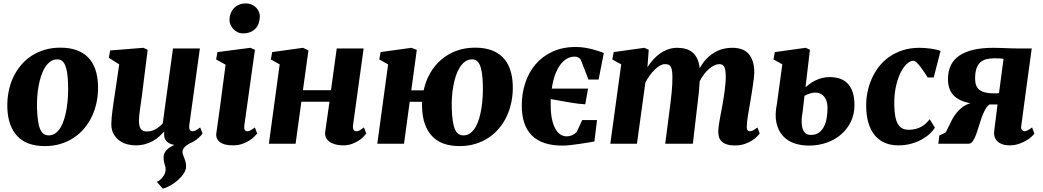

<svg xmlns="http://www.w3.org/2000/svg" viewBox="-20 -851 6174 1137"><path d="M269 -49.3Q291.5 -49.3 308.8 -62.3Q326.2 -75.2 339.4 -97.4Q352.5 -119.6 361.3 -149.2Q370.1 -178.7 375.2 -211.9Q380.4 -245.1 382.3 -279.8Q384.3 -314.5 383.3 -347.2Q382.3 -390.6 377.7 -419.9Q373 -449.2 365 -466.8Q356.9 -484.4 345.5 -491.9Q334 -499.5 319.3 -499.5Q296.9 -499.5 278.8 -486.8Q260.7 -474.1 247.1 -452.6Q233.4 -431.2 223.9 -402.6Q214.4 -374 208.5 -341.8Q202.6 -309.6 200.4 -275.9Q198.2 -242.2 199.2 -210.4Q200.7 -166.5 205.1 -136Q209.5 -105.5 217.8 -86.2Q226.1 -66.9 238.8 -58.1Q251.5 -49.3 269 -49.3ZM23.4 -212.4Q22 -261.7 30.8 -307.4Q39.6 -353 58.1 -392.6Q76.7 -432.1 104 -464.6Q131.3 -497.1 166.7 -520.3Q202.1 -543.5 244.9 -556.2Q287.6 -568.8 336.9 -568.8Q444.3 -568.8 500.7 -512.2Q557.1 -455.6 560.5 -345.2Q562 -295.9 553 -250Q543.9 -204.1 525.6 -164.3Q507.3 -124.5 479.7 -91.6Q452.1 -58.6 416.7 -35.2Q381.3 -11.7 338.4 1.2Q295.4 14.2 246.1 14.2Q138.7 14.2 83 -44.4Q27.3 -103 23.4 -212.4Z M639.2 -114.7Q639.2 -131.8 641.1 -153.1Q643.1 -174.3 646 -197.5Q648.9 -220.7 652.6 -244.6Q656.2 -268.6 659.7 -291.5L686 -469.7L624.5 -508.8L632.3 -552.2L829.1 -567.9L854.5 -556.2L820.8 -287.6Q817.9 -266.1 814.7 -244.1Q811.5 -222.2 808.8 -201.9Q806.2 -181.6 804.4 -165Q802.7 -148.4 802.7 -137.7Q802.7 -102.5 814 -87.4Q825.2 -72.3 849.1 -72.3Q878.4 -72.3 902.6 -86.7Q926.8 -101.1 943.8 -120.6L1004.4 -564H1163.6L1101.1 -110.8Q1098.6 -91.8 1104 -82.8Q1109.4 -73.7 1120.6 -73.7Q1125 -73.7 1128.9 -74.7Q1132.8 -75.7 1137.7 -78.1Q1142.6 -80.6 1149.2 -85Q1155.8 -89.4 1165.5 -96.2L1179.2 -60.5Q1176.8 -56.2 1170.7 -49.1Q1164.6 -42 1155 -33.7Q1145.5 -25.4 1132.8 -17.1Q1120.1 -8.8 1104.5 -2.4Q1097.2 1.5 1089.4 6.6Q1081.5 11.7 1075.2 18.1Q1068.8 24.4 1064.7 32Q1060.5 39.6 1060.5 48.3Q1060.5 57.1 1064 65.9Q1067.4 74.7 1071.3 84.7Q1075.2 94.7 1078.6 106.9Q1082 119.1 1082 135.3Q1082 154.8 1068.6 175.5Q1055.2 196.3 1034.7 214.6Q1014.2 232.9 990 246.8Q965.8 260.7 944.3 266.1L908.7 226.1Q918 222.7 927.2 214.8Q936.5 207 944.1 197.3Q951.7 187.5 956.3 176Q960.9 164.6 960.9 153.3Q960.9 143.6 959 136.2Q957 128.9 954.8 121.3Q952.6 113.8 950.7 104.2Q948.7 94.7 948.7 81.1Q948.7 67.9 953.6 56.9Q958.5 45.9 967 36.9Q975.6 27.8 987.3 20.5Q999 13.2 1012.7 7.3Q976.6 1 962.2 -19.5Q947.8 -40 953.1 -69.8L951.2 -71.3Q938.5 -57.1 922.6 -42.7Q906.7 -28.3 886.2 -16.6Q865.7 -4.9 839.8 2.4Q814 9.8 781.7 9.8Q759.8 9.8 734.9 3.7Q710 -2.4 689 -17.1Q668 -31.7 653.8 -55.7Q639.6 -79.6 639.2 -114.7Z M1261.2 -63Q1270 -121.6 1283.7 -223.9Q1297.4 -326.2 1315.9 -467.8L1259.8 -499L1267.6 -542.5L1462.9 -567.9L1489.7 -556.2L1427.2 -110.8Q1421.9 -73.7 1444.3 -73.7Q1452.6 -73.7 1462.4 -78.6Q1472.2 -83.5 1489.3 -96.2L1502.9 -60.5Q1498.5 -55.2 1487.3 -43.5Q1476.1 -31.7 1458.3 -20Q1440.4 -8.3 1415.5 0.7Q1390.6 9.8 1358.4 9.8Q1306.2 9.8 1281.2 -10.5Q1256.3 -30.8 1261.2 -63ZM1418 -653.3Q1401.9 -653.3 1387.2 -660.4Q1372.6 -667.5 1361.8 -679Q1351.1 -690.4 1344.7 -705.1Q1338.4 -719.7 1338.9 -734.9Q1339.4 -754.9 1346.2 -772.2Q1353 -789.6 1365.2 -802.5Q1377.4 -815.4 1395.3 -823Q1413.1 -830.6 1435.5 -830.6Q1455.1 -830.6 1470.5 -823.7Q1485.8 -816.9 1496.8 -805.9Q1507.8 -794.9 1513.4 -780.8Q1519 -766.6 1518.6 -752Q1518.1 -731.4 1512 -713.6Q1505.9 -695.8 1493.7 -682.4Q1481.4 -668.9 1462.6 -661.1Q1443.8 -653.3 1418 -653.3Z M1636.2 -469.7 1584 -499 1591.8 -542.5 1774.4 -567.9 1806.6 -552.7 1773.9 -316.9H1939.9L1974.1 -564H2133.3L2070.8 -110.8Q2068.4 -91.8 2073.7 -82.8Q2079.1 -73.7 2090.3 -73.7Q2094.7 -73.7 2098.6 -74.7Q2102.5 -75.7 2107.4 -78.1Q2112.3 -80.6 2118.9 -85Q2125.5 -89.4 2135.3 -96.2L2148.9 -60.5Q2145 -54.7 2134.3 -43Q2123.5 -31.2 2106 -19.5Q2088.4 -7.8 2064.9 1Q2041.5 9.8 2012.2 9.8Q1985.8 9.8 1965.1 3.9Q1944.3 -2 1930.4 -12.5Q1916.5 -22.9 1909.9 -37.6Q1903.3 -52.2 1905.8 -69.8L1931.2 -248.5H1764.6L1730.5 0H1572.3Z M2479.5 -212.4Q2478.5 -230 2479.5 -248H2406.2L2372.6 0H2214.4L2278.3 -469.7L2226.1 -499L2233.9 -542.5L2416.5 -567.9L2448.2 -555.7L2415.5 -315.9H2488.8Q2500.5 -370.6 2526.9 -417Q2553.2 -463.4 2592.3 -497.1Q2631.3 -530.8 2681.9 -549.8Q2732.4 -568.8 2793 -568.8Q2900.4 -568.8 2956.8 -512.2Q3013.2 -455.6 3016.6 -345.2Q3018.1 -295.9 3009 -250Q3000 -204.1 2981.7 -164.3Q2963.4 -124.5 2935.8 -91.6Q2908.2 -58.6 2872.8 -35.2Q2837.4 -11.7 2794.4 1.2Q2751.5 14.2 2702.1 14.2Q2594.7 14.2 2539.1 -44.4Q2483.4 -103 2479.5 -212.4ZM2725.1 -49.3Q2747.6 -49.3 2764.9 -62.3Q2782.2 -75.2 2795.4 -97.4Q2808.6 -119.6 2817.4 -149.2Q2826.2 -178.7 2831.3 -211.9Q2836.4 -245.1 2838.4 -279.8Q2840.3 -314.5 2839.4 -347.2Q2838.4 -390.6 2833.7 -419.9Q2829.1 -449.2 2821 -466.8Q2813 -484.4 2801.5 -491.9Q2790 -499.5 2775.4 -499.5Q2752.9 -499.5 2734.9 -486.8Q2716.8 -474.1 2703.1 -452.6Q2689.5 -431.2 2679.9 -402.6Q2670.4 -374 2664.6 -341.8Q2658.7 -309.6 2656.5 -275.9Q2654.3 -242.2 2655.3 -210.4Q2656.7 -166.5 2661.1 -136Q2665.5 -105.5 2673.8 -86.2Q2682.1 -66.9 2694.8 -58.1Q2707.5 -49.3 2725.1 -49.3Z M3310.1 11.2Q3190.4 11.2 3130.1 -48.3Q3069.8 -107.9 3069.8 -226.6Q3069.8 -296.4 3090.3 -359.1Q3110.8 -421.9 3151.1 -469.5Q3191.4 -517.1 3251.2 -544.9Q3311 -572.8 3390.1 -572.8Q3416.5 -572.8 3441.2 -568.8Q3465.8 -564.9 3487.1 -559.6Q3508.3 -554.2 3525.9 -548.1Q3543.5 -542 3555.7 -537.1L3524.9 -379.9H3464.8L3419.4 -497.1Q3416.5 -502 3411.1 -506.3Q3406.7 -509.8 3399.7 -512.7Q3392.6 -515.6 3382.8 -515.6Q3357.9 -515.6 3336.2 -502.9Q3314.5 -490.2 3296.9 -466.1Q3279.3 -441.9 3266.6 -406.5Q3253.9 -371.1 3247.6 -326.2H3462.4L3445.8 -233.4Q3405.3 -235.4 3356 -243.9Q3306.6 -252.4 3241.7 -264.2Q3241.2 -255.9 3241.2 -247.1Q3241.2 -238.3 3241.2 -229.5Q3241.2 -181.6 3248.5 -146.5Q3255.9 -111.3 3268.8 -88.4Q3281.7 -65.4 3298.8 -54.4Q3315.9 -43.5 3335.4 -43.5Q3352.5 -43.5 3366.9 -49.8Q3381.3 -56.2 3395 -68.8L3427.7 -140.1H3515.6L3500 -13.2Q3490.2 -11.2 3466.8 -7.3Q3443.4 -3.4 3415.3 0.7Q3387.2 4.9 3358.9 8.1Q3330.6 11.2 3310.1 11.2Z M3947.3 -216.3Q3949.7 -236.3 3952.6 -259.5Q3955.6 -282.7 3957.8 -306.9Q3960 -331.1 3961.2 -355Q3962.4 -378.9 3961.9 -400.4Q3961.4 -423.3 3958.5 -437.3Q3955.6 -451.2 3950.2 -458.7Q3944.8 -466.3 3936.5 -468.8Q3928.2 -471.2 3916.5 -471.2Q3903.8 -471.2 3888.4 -462.6Q3873 -454.1 3857.7 -439.2Q3842.3 -424.3 3827.9 -404.5Q3813.5 -384.8 3801.8 -362.3L3752 0H3594.2L3658.7 -469.7L3606 -499L3614.3 -542.5L3795.9 -567.9L3821.8 -556.2L3814 -452.6Q3829.1 -477.1 3848.1 -498Q3867.2 -519 3889.4 -534.7Q3911.6 -550.3 3937.3 -559.1Q3962.9 -567.9 3990.7 -567.9Q4017.6 -567.9 4040.3 -561.5Q4063 -555.2 4080.3 -541Q4097.7 -526.9 4108.6 -503.9Q4119.6 -481 4123.5 -447.3Q4155.8 -504.9 4204.6 -536.4Q4253.4 -567.9 4317.4 -567.9Q4345.7 -567.9 4369.4 -560.3Q4393.1 -552.7 4410.2 -535.2Q4427.2 -517.6 4437 -489.5Q4446.8 -461.4 4446.8 -420.4Q4446.8 -409.2 4444.3 -388.4Q4441.9 -367.7 4438.2 -343Q4434.6 -318.4 4430.4 -292.7Q4426.3 -267.1 4422.9 -246.6Q4419.9 -228 4416.3 -208Q4412.6 -188 4409.4 -168.5Q4406.2 -148.9 4404.3 -131.6Q4402.3 -114.3 4402.3 -100.6Q4402.3 -83 4408.2 -78.4Q4414.1 -73.7 4421.4 -73.7Q4429.7 -73.7 4438.7 -78.4Q4447.8 -83 4465.3 -96.2L4479 -60.5Q4475.1 -55.2 4464.1 -43.5Q4453.1 -31.7 4434.8 -19.8Q4416.5 -7.8 4390.9 1.2Q4365.2 10.3 4332.5 10.3Q4299.3 10.3 4279.8 2.4Q4260.3 -5.4 4250 -17.3Q4239.7 -29.3 4236.6 -44.2Q4233.4 -59.1 4233.4 -73.2Q4233.4 -83.5 4235.4 -99.4Q4237.3 -115.2 4240.7 -134.5Q4244.1 -153.8 4248 -174.8Q4252 -195.8 4255.9 -216.3Q4259.3 -235.8 4263.4 -259.5Q4267.6 -283.2 4270.8 -307.9Q4273.9 -332.5 4276.1 -356.9Q4278.3 -381.3 4277.8 -402.8Q4277.3 -422.9 4274.9 -436Q4272.5 -449.2 4267.8 -457Q4263.2 -464.8 4256.1 -468Q4249 -471.2 4239.3 -471.2Q4225.1 -471.2 4209.7 -463.9Q4194.3 -456.5 4179 -443.4Q4163.6 -430.2 4149.4 -411.4Q4135.3 -392.6 4123.5 -370.1Q4122.1 -339.4 4118.9 -307.1Q4115.7 -274.9 4111.8 -246.6L4083 0H3919.4Z M4612.8 -470.2 4560.5 -499 4568.4 -542.5 4751 -567.9 4776.4 -556.2 4750 -334Q4761.7 -344.7 4776.9 -355.7Q4792 -366.7 4810.1 -375.2Q4828.1 -383.8 4848.9 -389.2Q4869.6 -394.5 4893.1 -394.5Q4921.4 -394.5 4947.8 -387.2Q4974.1 -379.9 4994.6 -361.3Q5015.1 -342.8 5027.6 -310.3Q5040 -277.8 5040 -228Q5040 -175.8 5019.3 -131.8Q4998.5 -87.9 4962.4 -56.2Q4926.3 -24.4 4876.7 -6.6Q4827.1 11.2 4769.5 11.2Q4723.6 11.2 4683.3 -2.7Q4643.1 -16.6 4615.7 -46.6Q4588.4 -76.7 4577.9 -123.8Q4567.4 -170.9 4581.1 -237.8ZM4805.7 -302.7Q4795.4 -302.7 4778.8 -298.1Q4762.2 -293.5 4744.1 -283.7L4732.9 -187.5Q4725.6 -146.5 4727.5 -120.1Q4729.5 -93.8 4737.3 -78.6Q4745.1 -63.5 4757.1 -57.6Q4769 -51.8 4781.2 -51.8Q4811.5 -51.8 4830.8 -66.7Q4850.1 -81.5 4861.1 -104.7Q4872.1 -127.9 4876.2 -156.5Q4880.4 -185.1 4880.4 -212.4Q4880.4 -230 4876.5 -246.1Q4872.6 -262.2 4863.5 -274.9Q4854.5 -287.6 4840.3 -295.2Q4826.2 -302.7 4805.7 -302.7Z M5298.8 9.8Q5255.9 9.8 5221.2 -4.6Q5186.5 -19 5161.9 -47.9Q5137.2 -76.7 5123.8 -119.6Q5110.4 -162.6 5109.4 -219.7Q5108.4 -261.2 5116.7 -303Q5125 -344.7 5141.8 -383.5Q5158.7 -422.4 5184.8 -456.1Q5210.9 -489.7 5246.3 -514.4Q5281.7 -539.1 5326.2 -553.5Q5370.6 -567.9 5424.8 -567.9Q5439.9 -567.9 5456.8 -566.7Q5473.6 -565.4 5490.2 -563.2Q5506.8 -561 5522.2 -557.6Q5537.6 -554.2 5549.8 -549.3L5509.3 -392.1H5473.6Q5465.3 -405.3 5454.1 -422.4Q5442.9 -439.5 5431.2 -454.8Q5419.4 -470.2 5408.4 -480.7Q5397.5 -491.2 5389.6 -491.2Q5369.6 -491.2 5348.9 -471.7Q5328.1 -452.1 5311.3 -417Q5294.4 -381.8 5284.4 -332.8Q5274.4 -283.7 5275.9 -224.6Q5276.9 -186 5282.2 -159.2Q5287.6 -132.3 5298.1 -115.2Q5308.6 -98.1 5324.2 -90.3Q5339.8 -82.5 5361.3 -82.5Q5384.8 -82.5 5403.6 -87.6Q5422.4 -92.8 5437.3 -101.3Q5452.1 -109.9 5463.9 -121.1Q5475.6 -132.3 5485.4 -145L5516.6 -94.7Q5506.3 -78.6 5487.3 -60.3Q5468.3 -42 5440.9 -26.4Q5413.6 -10.7 5377.9 -0.5Q5342.3 9.8 5298.8 9.8Z M5542.5 -48.8 5571.3 -62Q5577.6 -62 5583.5 -72.8Q5589.4 -83.5 5597.2 -100.3Q5605 -117.2 5615.5 -137.9Q5626 -158.7 5641.1 -178.5Q5656.2 -198.2 5677 -214.6Q5697.8 -231 5726.1 -239.7Q5659.2 -252 5626.5 -286.9Q5593.8 -321.8 5593.8 -382.3Q5593.8 -476.6 5661.9 -522.2Q5730 -567.9 5862.8 -567.9Q5880.4 -567.9 5900.9 -567.1Q5921.4 -566.4 5941.2 -565.7Q5960.9 -564.9 5978.5 -564.5Q5996.1 -564 6008.3 -564H6089.8Q6071.8 -434.1 6058.1 -332Q6052.2 -288.6 6046.6 -246.6Q6041 -204.6 6036.6 -171.6Q6032.2 -138.7 6029.5 -118.2Q6026.9 -97.7 6026.9 -97.2Q6026.9 -86.4 6033.7 -80.1Q6040.5 -73.7 6046.9 -73.7Q6054.7 -73.7 6066.9 -80.1Q6079.1 -86.4 6091.8 -96.2L6105.5 -60.5Q6102.5 -54.7 6090.3 -43Q6078.1 -31.2 6058.6 -19.5Q6039.1 -7.8 6013.7 1Q5988.3 9.8 5959 9.8Q5933.6 9.8 5916 3.4Q5898.4 -2.9 5887.5 -13.2Q5876.5 -23.4 5871.6 -36.4Q5866.7 -49.3 5866.7 -63Q5866.7 -64 5867.4 -71.8Q5868.2 -79.6 5869.6 -91.8Q5871.1 -104 5873 -119.1Q5875 -134.3 5877 -149.9Q5881.3 -186.5 5887.2 -232.4H5838.9Q5823.7 -220.7 5812.5 -199Q5801.3 -177.2 5792 -151.4Q5782.7 -125.5 5774.9 -98.6Q5767.1 -71.8 5758.5 -49.8Q5750 -27.8 5740 -13.9Q5730 0 5716.8 0H5536.6ZM5922.9 -502.9Q5917.5 -503.9 5904.5 -504.9Q5891.6 -505.9 5871.6 -505.9Q5843.3 -505.9 5821.5 -500.5Q5799.8 -495.1 5784.9 -481.4Q5770 -467.8 5762.2 -444.3Q5754.4 -420.9 5754.4 -384.3Q5754.4 -338.4 5781 -318.4Q5807.6 -298.3 5860.8 -298.3Q5863.8 -298.3 5868.9 -298.3Q5874 -298.3 5879.4 -298.3Q5884.8 -298.3 5889.4 -298.8Q5894 -299.3 5896 -300.3Z"/></svg>

Font: Merriweather UltraBold
Style: Italic
Weight: 900
Italic angle: -7°
Designer: Eben Sorkin ( eben@eyebytes.com )
Foundry: Eben Sorkin ( eben@eyebytes.com )
Version: Version 1.52; ttfautohint (v1.4.1)